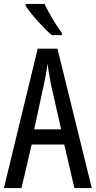

<svg xmlns="http://www.w3.org/2000/svg" viewBox="-20 -1014 490 983"><path d="M208 -994H111V-985C137 -942 205 -868 245 -834H297V-845C269 -882 229 -948 208 -994ZM361 -51H450L274 -765H173L0 -51H90L142 -274H309ZM240 -586 293 -352H155L206 -587C214 -622 220 -658 223 -689C227 -658 233 -623 240 -586Z"/></svg>

Font: Noto Sans Tamil UI ExtraCondensed
Style: Regular
Weight: 400
Width: 2
Designer: Jelle Bosma - Monotype Design Team
Foundry: Monotype Imaging Inc.
Version: Version 2.004